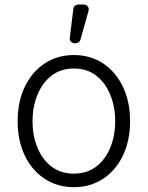

<svg xmlns="http://www.w3.org/2000/svg" viewBox="-20 -788 631 820"><path d="M170.8 -24.5Q116.1 -60.4 85.9 -123.6Q55.4 -187.5 55.4 -270.2Q55.4 -353.7 85.9 -417.6Q116.5 -481.2 170.8 -517Q224.8 -552.9 295.8 -552.9Q365.8 -552.9 420.5 -517Q474.4 -481.2 505 -417.6Q535.5 -353.7 535.5 -270.2Q535.5 -187.5 505 -123.6Q474.8 -60.4 420.5 -24.5Q365.8 11.4 295.5 11.4Q224.8 11.4 170.8 -24.5ZM139.6 -158.4Q160.5 -106.9 199.6 -77.1Q239.3 -46.5 295.5 -46.5Q351.9 -46.5 391.7 -77.1Q430.4 -107.2 451.3 -158.4Q471.9 -208.5 471.9 -270.2Q471.9 -331.7 451.3 -382.5Q430.8 -433.6 391.7 -464.5Q352.3 -495.4 295.5 -495.4Q239 -495.4 199.6 -464.5Q160.5 -433.9 139.6 -382.5Q119 -331.7 119 -270.2Q119 -208.5 139.6 -158.4ZM293.3 -750.4Q294.4 -758.2 300.2 -763.3Q306.1 -768.5 313.9 -768.5H338.4Q346.9 -768.5 353 -762.4Q359 -756.4 359 -747.9Q359 -744.3 358.3 -742.2L323.5 -618.6Q321.7 -611.9 316.2 -607.6Q310.7 -603.3 303.6 -603.3H298.7Q289.1 -603.3 282.8 -610.4Q276.6 -617.5 278.1 -626.8Z"/></svg>

Font: DeltaSans Light
Style: Regular
Weight: 300
Designer: Rasmus Andersson
Foundry: rsms
Version: Version 3.012